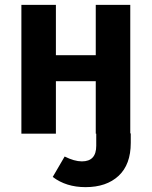

<svg xmlns="http://www.w3.org/2000/svg" viewBox="-20 -550 626 790"><path d="M516 -1H518V38Q518 127 468 173.5Q418 220 332 220Q252 220 197 178L246 94Q286 114 317 114Q376 114 376 50V0H374V-216H210V0H68V-530H210V-323H374V-530H516Z"/></svg>

Font: Fira Sans SemiBold
Style: Regular
Weight: 600
Designer: bBox Type GmbH & Carrois Corporate GbR & Edenspiekermann AG
Foundry: bBox Type GmbH & Carrois Corporate GbR & Edenspiekermann AG
Version: Version 4.301;PS 004.301;hotconv 1.0.88;makeotf.lib2.5.64775